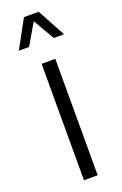

<svg xmlns="http://www.w3.org/2000/svg" viewBox="-179 -999 665 1048"><g transform="rotate(-20 154.0 -474.5)"><path d="M194.3 0H114.7V-676.3H194.3ZM285.2 -786.1H225.6L153.8 -909.2L82 -786.1H22.5L111.3 -948.7H196.8Z"/></g></svg>

Font: Estedad-FD Regular
Style: FD-Regular
Weight: 400
Designer: Amin Abedi
Version: Version 7.3